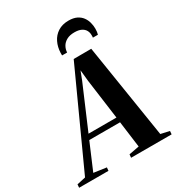

<svg xmlns="http://www.w3.org/2000/svg" viewBox="-303 -1116 1150 1253"><g transform="rotate(-30 271.5 -490.0)"><path d="M-78.5 0 -76.5 -24.5 -11.5 -39 311 -745.5 443.5 -746 555.5 -39 620.5 -24.5 618.5 0H313L315.5 -24.5L392.5 -39L366.5 -236.5H134.5L50 -38L145 -24.5L142.5 0ZM151 -275H361.5L321 -574.5L312.5 -659L288 -595.5ZM406.5 -979.5Q442.5 -979.5 466.8 -967.8Q491 -956 505.5 -936.5Q520 -917 526.2 -893.5Q532.5 -870 532.5 -846.5Q532.5 -833 531 -822.5Q529.5 -812 527 -803.5H489Q489.5 -807 490 -811.2Q490.5 -815.5 490 -823Q490 -842.5 481 -858.5Q472 -874.5 452.5 -884.2Q433 -894 401 -894Q366 -894 342.8 -881.2Q319.5 -868.5 307.8 -848Q296 -827.5 295 -803.5H257Q257 -808.5 257 -812.8Q257 -817 257 -823Q258.5 -866 275.8 -901.5Q293 -937 326 -958.2Q359 -979.5 406.5 -979.5Z"/></g></svg>

Font: Merriweather 120pt
Style: Bold Italic
Weight: 700
Italic angle: -7.8°
Version: Version 2.101